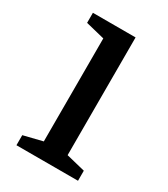

<svg xmlns="http://www.w3.org/2000/svg" viewBox="-141 -609 595 678"><g transform="rotate(30 156.0 -270.0)"><path d="M113 -480 36 -499V-540H210V-60L287 -41V0H36V-41L113 -60Z"/></g></svg>

Font: Domine
Style: Regular
Weight: 400
Designer: Pablo Impallari, Rodrigo Fuenzalida, Brenda Gallo
Foundry: Pablo Impallari, Rodrigo Fuenzalida, Brenda Gallo
Version: Version 2.000